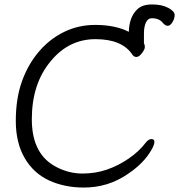

<svg xmlns="http://www.w3.org/2000/svg" viewBox="-20 -825 805 863"><path d="M627 -629 628 -628Q631 -624 631 -613.5Q631 -603 618 -586Q605 -569 593.5 -569Q582 -569 576 -578Q530 -649 409.5 -649Q289 -649 208 -550Q123 -449 123 -288.5Q123 -128 238 -72Q292 -45 350.5 -45Q409 -45 460 -62.5Q511 -80 558 -112Q605 -144 636 -185Q648 -200 661 -200Q674 -200 674 -187Q674 -174 660 -150Q626 -91 556 -44Q467 18 357 18Q270 18 200.5 -14Q131 -46 91 -114.5Q51 -183 51 -282Q51 -381 78 -457.5Q105 -534 153.5 -591.5Q202 -649 267 -681Q332 -713 408 -713Q498 -713 559 -682Q561 -750 598 -784Q620 -805 664 -805Q708 -805 736.5 -789.5Q765 -774 765 -757.5Q765 -741 755 -725Q745 -709 734 -709Q723 -709 712 -722Q696 -743 662 -743Q645 -743 636 -724Q627 -705 627 -674Z"/></svg>

Font: QiushuiShotai
Style: Regular
Weight: 600
Designer: Fontworks Inc.
Foundry: Fontworks Inc.
Version: Version 1.250